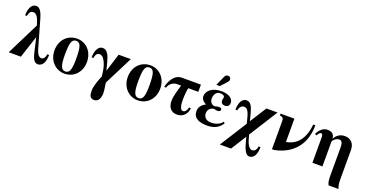

<svg xmlns="http://www.w3.org/2000/svg" viewBox="-37 -1497 4790 2507"><g transform="rotate(20 2358.0 -243.5)"><path d="M80 -527C91 -594 121 -602 139 -602C174 -602 203 -587 233 -492L245 -454L19 0H188L289 -308L335 -110C351 -41 374 18 427 18C502 18 527 -67 527 -147H502C491 -80 461 -72 443 -72C420 -72 389 -93 366 -172L259 -546C240 -612 211 -692 155 -692C76 -692 55 -600 55 -527Z M798 -442C857 -442 876 -389 876 -218C876 -69 856 -17 798 -17C740 -17 719 -73 719 -218C719 -389 737 -442 798 -442ZM801 -473C669 -473 572 -374 572 -228C572 -86 672 14 797 14C926 14 1023 -88 1023 -229C1023 -371 927 -473 801 -473Z M1379 -461 1300 -210 1271 -321C1249 -406 1218 -473 1157 -473C1082 -473 1059 -378 1059 -308H1084C1094 -375 1124 -383 1143 -383C1192 -383 1219 -327 1235 -287C1253 -243 1263 -185 1269 -118C1234 -36 1208 45 1208 98C1208 160 1217 205 1279 205C1338 205 1363 144 1363 84C1363 31 1350 -22 1346 -61L1548 -461Z M1816 -442C1875 -442 1894 -389 1894 -218C1894 -69 1874 -17 1816 -17C1758 -17 1737 -73 1737 -218C1737 -389 1755 -442 1816 -442ZM1819 -473C1687 -473 1590 -374 1590 -228C1590 -86 1690 14 1815 14C1944 14 2041 -88 2041 -229C2041 -371 1945 -473 1819 -473Z M2283 -361C2267 -299 2233 -204 2233 -131C2233 -64 2260 14 2361 14C2453 14 2503 -60 2503 -127H2478C2465 -66 2435 -56 2418 -56C2378 -56 2367 -125 2367 -197C2367 -271 2378 -349 2383 -361H2522V-461H2255C2148 -461 2093 -336 2083 -269H2108C2123 -329 2182 -361 2225 -361Z M2969 -109C2942 -66 2876 -40 2818 -40C2758 -40 2709 -67 2709 -135C2709 -190 2756 -222 2795 -222C2812 -217 2828 -213 2839 -213C2870 -213 2883 -229 2883 -243C2883 -255 2871 -268 2844 -268C2814 -268 2801 -257 2790 -257C2745 -257 2716 -292 2716 -342C2716 -396 2749 -442 2795 -442C2841 -442 2860 -426 2860 -405C2860 -394 2852 -378 2852 -363C2852 -324 2881 -309 2909 -309C2950 -309 2970 -337 2970 -367C2970 -444 2883 -473 2806 -473C2669 -473 2603 -400 2603 -330C2603 -298 2629 -258 2673 -242V-241C2614 -210 2585 -170 2585 -118C2585 -10 2683 14 2783 14C2876 14 2940 -21 2986 -91ZM2712 -528H2760L2823 -595C2842 -616 2857 -635 2857 -648C2857 -674 2844 -692 2820 -692C2800 -692 2783 -687 2773 -664Z M3432 -461 3286 -231 3261 -328C3240 -408 3215 -473 3157 -473C3079 -473 3057 -381 3057 -308H3082C3095 -371 3130 -383 3149 -383C3185 -383 3212 -366 3237 -271L3259 -186L3022 189H3177L3311 -24L3326 29C3345 95 3371 205 3434 205C3501 205 3532 135 3532 39H3507C3496 106 3461 115 3440 115C3408 115 3375 74 3354 0L3336 -64L3587 -461Z M4078 -473C4056 -226 3926 -156 3826 -138H3821V-461H3628V-437C3672 -428 3682 -419 3682 -372V14H3708C3888 -17 4108 -144 4108 -473Z M4378 0V-348C4378 -352 4384 -361 4395 -372C4417 -394 4441 -406 4466 -406C4499 -406 4516 -378 4516 -319V53C4516 129 4517 165 4538 205H4676C4658 165 4655 127 4655 52V-328C4655 -418 4603 -473 4521 -473C4460 -473 4413 -446 4378 -386H4377C4377 -456 4322 -473 4279 -473C4213 -473 4164 -419 4143 -365L4166 -354C4179 -378 4195 -402 4215 -402C4237 -402 4239 -370 4239 -346V0Z"/></g></svg>

Font: XITS
Style: Bold
Weight: 700
Designer: MicroPress Inc., with final additions and corrections provided by Coen Hoffman, Elsevier (retired)
Version: Version 1.302